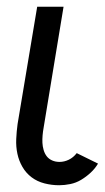

<svg xmlns="http://www.w3.org/2000/svg" viewBox="-20 -540 310 568"><path d="M155 8Q133 8 111.5 2.5Q90 -3 73.5 -15.5Q57 -28 46.5 -46Q36 -64 31.5 -85Q27 -106 28 -128.5Q29 -151 32 -173L90 -520H168L109 -162Q107 -151 106 -139.5Q105 -128 105.5 -117.5Q106 -107 109 -96.5Q112 -86 118 -78Q124 -70 134 -65.5Q144 -61 156 -61Q170 -61 183.5 -67.5Q197 -74 207 -87L270 -56Q261 -41 248 -29Q235 -17 220 -8Q205 1 188 4.5Q171 8 155 8Z"/></svg>

Font: Iosevka QP
Style: Italic
Weight: 400
Italic angle: -9°
Designer: Belleve Invis
Foundry: Belleve Invis
Version: Version 20.0.0; ttfautohint (v1.8.4)